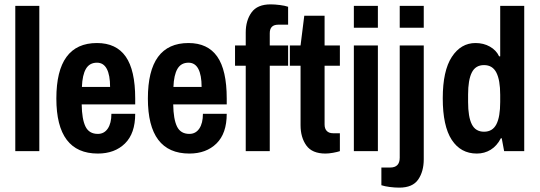

<svg xmlns="http://www.w3.org/2000/svg" viewBox="-20 -692 2471 879"><path d="M50 -665H160V0H50Z M599 -241V-214H354Q355 -146 371.5 -112.5Q388 -79 428 -79Q457 -79 473.5 -103.5Q490 -128 490 -171H599Q599 -81 552 -35Q505 11 428 11Q238 11 238 -241Q238 -495 424 -495Q512 -495 555.5 -433Q599 -371 599 -241ZM355 -294H484Q484 -348 469 -376.5Q454 -405 424 -405Q390 -405 373.5 -377Q357 -349 355 -294Z M1018 -241V-214H773Q774 -146 790.5 -112.5Q807 -79 847 -79Q876 -79 892.5 -103.5Q909 -128 909 -171H1018Q1018 -81 971 -35Q924 11 847 11Q657 11 657 -241Q657 -495 843 -495Q931 -495 974.5 -433Q1018 -371 1018 -241ZM774 -294H903Q903 -348 888 -376.5Q873 -405 843 -405Q809 -405 792.5 -377Q776 -349 774 -294Z M1299 -661V-579H1254Q1215 -579 1215 -540V-484H1299V-391H1215V0H1105V-391H1056V-484H1105V-543Q1105 -598 1131.5 -635Q1158 -672 1219 -672Q1238 -672 1261.5 -669Q1285 -666 1299 -661Z M1536 -391H1466V-122Q1466 -103 1476 -92.5Q1486 -82 1505 -82H1536V0Q1524 4 1504.5 7.5Q1485 11 1470 11Q1409 11 1382.5 -26Q1356 -63 1356 -119V-391H1307V-484H1356L1373 -620H1466V-484H1536Z M1600 -665H1710V-565H1600ZM1600 -484H1710V0H1600Z M1810 -665H1920V-565H1810ZM1808 167Q1787 167 1764 164Q1741 161 1726 156V75H1766Q1810 75 1810 30V-484H1920V37Q1920 93 1894.5 130Q1869 167 1808 167Z M2277 -59H2273Q2255 -24 2226.5 -6.5Q2198 11 2163 11Q2089 11 2048 -52Q2007 -115 2007 -242Q2007 -368 2048.5 -431.5Q2090 -495 2157 -495Q2194 -495 2223 -478.5Q2252 -462 2265 -434H2270V-665H2380V0H2288ZM2123 -259V-225Q2123 -157 2140 -123Q2157 -89 2196 -89Q2235 -89 2252.5 -123Q2270 -157 2270 -225V-258Q2270 -325 2252.5 -359.5Q2235 -394 2196 -394Q2157 -394 2140 -360Q2123 -326 2123 -259Z"/></svg>

Font: Pragati Narrow
Style: Bold
Weight: 700
Designer: Hector Gatti, Marcela Romero, Pablo Cosgaya and Nicolas Silva
Foundry: Omnibus-Type
Version: Version 1.010; ttfautohint (v1.3)